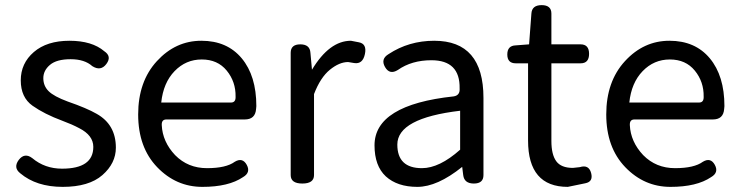

<svg xmlns="http://www.w3.org/2000/svg" viewBox="-20 -716 2888 749"><path d="M357 -272Q432 -230 432 -140Q432 -79 379.5 -33Q327 13 224.5 13Q122 13 59 -40Q31 -62 53 -92Q76 -122 106 -99Q155 -58 222 -58Q344 -58 344 -143Q344 -188 289 -216Q261 -231 223 -245Q153 -271 107 -303.5Q61 -336 61 -402.5Q61 -469 112 -513Q163 -557 251 -557Q339 -557 387 -516Q417 -496 395 -466.5Q373 -437 340 -458Q310 -485 255.5 -485Q201 -485 175 -463Q149 -441 149 -411Q149 -381 169.5 -360.5Q190 -340 244 -320Q319 -294 357 -272Z M928 -25Q872 13 769.5 13Q667 13 593 -64Q519 -141 519 -269.5Q519 -398 592 -477.5Q665 -557 765.5 -557Q866 -557 923 -488.5Q980 -420 980 -302L979 -291Q976 -250 935 -250H629Q610 -250 611 -228Q614 -163 663 -111Q713 -60 787.5 -60Q862 -60 896 -85Q926 -103 942.5 -73Q959 -43 928 -25ZM609 -316H881Q900 -316 899 -339Q900 -397 864.5 -440.5Q829 -484 767 -484Q705 -484 661 -438.5Q617 -393 609 -316Z M1197 -444Q1265 -557 1349 -557L1380 -551Q1412 -545 1403.5 -505Q1395 -465 1362 -470L1338 -474Q1304 -474 1267 -444Q1230 -414 1205 -349V-33Q1205 0 1159.5 0Q1114 0 1114 -33V-510Q1114 -543 1151.5 -543Q1189 -543 1191 -510Z M1674 -557Q1866 -557 1866 -334V-33Q1866 0 1828.5 0Q1791 0 1787 -33L1783 -65Q1686 13 1608 13Q1530 13 1485 -28Q1441 -69 1441 -149Q1441 -307 1750 -340Q1775 -344 1773 -371Q1775 -481 1663 -481Q1586 -481 1532 -443Q1500 -423 1482 -454.5Q1464 -486 1496 -505Q1575 -557 1674 -557ZM1775 -284Q1530 -255 1530 -152Q1530 -60 1626 -60Q1694 -60 1775 -132Z M2195 13Q2040 13 2040 -168V-469H1992Q1959 -469 1959 -503.5Q1959 -538 1992 -539L2044 -543L2053 -663Q2055 -696 2093 -696Q2131 -696 2131 -663V-543H2245Q2278 -543 2278 -506Q2278 -469 2245 -469H2131V-166Q2131 -113 2150 -87Q2169 -61 2215 -61L2242 -64Q2277 -75 2286 -41Q2295 -7 2263 -1Z M2754 -25Q2698 13 2595.5 13Q2493 13 2419 -64Q2345 -141 2345 -269.5Q2345 -398 2418 -477.5Q2491 -557 2591.5 -557Q2692 -557 2749 -488.5Q2806 -420 2806 -302L2805 -291Q2802 -250 2761 -250H2455Q2436 -250 2437 -228Q2440 -163 2489 -111Q2539 -60 2613.5 -60Q2688 -60 2722 -85Q2752 -103 2768.5 -73Q2785 -43 2754 -25ZM2435 -316H2707Q2726 -316 2725 -339Q2726 -397 2690.5 -440.5Q2655 -484 2593 -484Q2531 -484 2487 -438.5Q2443 -393 2435 -316Z"/></svg>

Font: Raw Maruko Gothic CJK TC
Style: Regular
Weight: 400
Version: Version 1.001